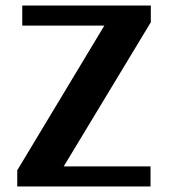

<svg xmlns="http://www.w3.org/2000/svg" viewBox="-20 -670 607 690"><path d="M522 -650V-590L209 -72H521V0H42V-58L355 -578H60V-650Z"/></svg>

Font: ArsenalBold
Style: Bold
Weight: 700
Designer: Andrij Shevchenko
Foundry: Stairsfor.com
Version: Version 1.000